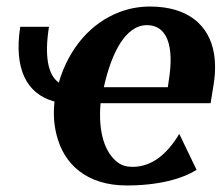

<svg xmlns="http://www.w3.org/2000/svg" viewBox="-20 -558 679 588"><path d="M42 -476C22 -348 61 -270 147 -247C143 -211 145 -177 153 -146C175 -54 247 10 368 10C465 10 538 -10 582 -38L529 -148C492 -86 445 -47 386 -47C368 -47 353 -51 340 -61C302 -90 280 -151 288 -242H625L634 -298C640 -334 640 -366 635 -396C620 -480 557 -538 439 -538C406 -538 375 -532 346 -521C259 -488 191 -411 160 -305C126 -329 116 -388 130 -476ZM298 -291C321 -395 364 -481 430 -481C492 -481 514 -417 497 -312L494 -291Z"/></svg>

Font: Aerodynamic
Style: Obl
Weight: 500
Designer: Google
Version: Version 2.000980; 2014